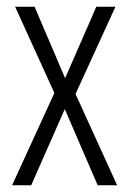

<svg xmlns="http://www.w3.org/2000/svg" viewBox="-20 -552 384 572"><path d="M142 -275 25 -532H83L174 -319L267 -532H324L205 -272L329 0H271L173 -227L73 0H16Z"/></svg>

Font: Noto Sans Malayalam ExtraCondensed Light
Style: Regular
Weight: 300
Width: 2
Designer: Jelle Bosma - Monotype Design Team
Foundry: Monotype Imaging Inc.
Version: Version 2.104; ttfautohint (v1.8.4.7-5d5b)